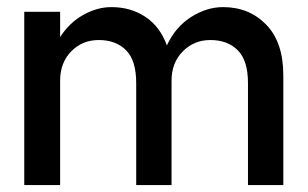

<svg xmlns="http://www.w3.org/2000/svg" viewBox="-20 -534 888 554"><path d="M373 -294.5Q373 -359.5 343.8 -389Q314.5 -418.5 265 -418.5Q217.5 -418.5 185.5 -385.8Q153.5 -353 153.5 -301.5V0H50V-500H153.5V-427Q180 -468.5 220.2 -491Q260.5 -513.5 301.5 -513.5Q357.5 -513.5 399.8 -485.2Q442 -457 461.5 -403Q486 -456 531.2 -484.8Q576.5 -513.5 623.5 -513.5Q699 -513.5 748.2 -462.8Q797.5 -412 797.5 -316.5V0H695.5V-294.5Q695.5 -359.5 666 -389Q636.5 -418.5 587 -418.5Q540 -418.5 507.5 -385.8Q475 -353 475 -301.5V0H373Z"/></svg>

Font: Overused Grotesk Medium
Style: Regular
Weight: 525
Version: Version 0.004